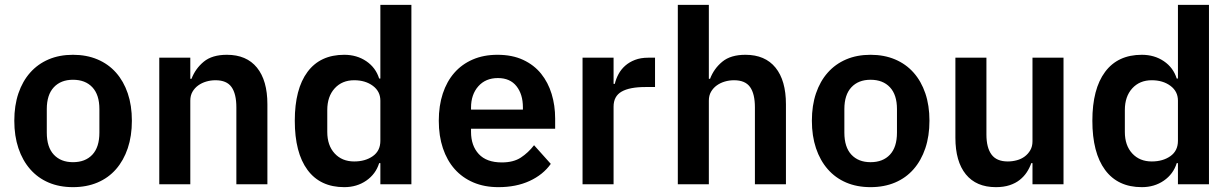

<svg xmlns="http://www.w3.org/2000/svg" viewBox="-20 -760 5081 792"><path d="M281 12Q225 12 180.5 -7Q136 -26 104.5 -62Q73 -98 56 -148.5Q39 -199 39 -262Q39 -325 56 -375Q73 -425 104.5 -460.5Q136 -496 180.5 -515Q225 -534 281 -534Q337 -534 382 -515Q427 -496 458.5 -460.5Q490 -425 507 -375Q524 -325 524 -262Q524 -199 507 -148.5Q490 -98 458.5 -62Q427 -26 382 -7Q337 12 281 12ZM281 -91Q332 -91 361 -122Q390 -153 390 -213V-310Q390 -369 361 -400Q332 -431 281 -431Q231 -431 202 -400Q173 -369 173 -310V-213Q173 -153 202 -122Q231 -91 281 -91Z M637 0V-522H765V-435H770Q786 -477 820.5 -505.5Q855 -534 916 -534Q997 -534 1040 -481Q1083 -428 1083 -330V0H955V-317Q955 -373 935 -401Q915 -429 869 -429Q849 -429 830.5 -423.5Q812 -418 797.5 -407.5Q783 -397 774 -381.5Q765 -366 765 -345V0Z M1549 -87H1544Q1530 -42 1491 -15Q1452 12 1400 12Q1301 12 1248.5 -59Q1196 -130 1196 -262Q1196 -393 1248.5 -463.5Q1301 -534 1400 -534Q1452 -534 1491 -507.5Q1530 -481 1544 -436H1549V-740H1677V0H1549ZM1441 -94Q1487 -94 1518 -116Q1549 -138 1549 -179V-345Q1549 -383 1518 -406Q1487 -429 1441 -429Q1391 -429 1360.5 -395.5Q1330 -362 1330 -306V-216Q1330 -160 1360.5 -127Q1391 -94 1441 -94Z M2036 12Q1978 12 1932.5 -7.5Q1887 -27 1855.5 -62.5Q1824 -98 1807 -148.5Q1790 -199 1790 -262Q1790 -324 1806.5 -374Q1823 -424 1854 -459.5Q1885 -495 1930 -514.5Q1975 -534 2032 -534Q2093 -534 2138 -513Q2183 -492 2212 -456Q2241 -420 2255.5 -372.5Q2270 -325 2270 -271V-229H1923V-216Q1923 -159 1955 -124.5Q1987 -90 2050 -90Q2098 -90 2128.5 -110Q2159 -130 2183 -161L2252 -84Q2220 -39 2164.5 -13.5Q2109 12 2036 12ZM2034 -438Q1983 -438 1953 -404Q1923 -370 1923 -316V-308H2137V-317Q2137 -371 2110.5 -404.5Q2084 -438 2034 -438Z M2383 0V-522H2511V-414H2516Q2521 -435 2531.5 -454.5Q2542 -474 2559 -489Q2576 -504 2599.5 -513Q2623 -522 2654 -522H2682V-401H2642Q2577 -401 2544 -382Q2511 -363 2511 -320V0Z M2776 -740H2904V-435H2909Q2925 -477 2959.5 -505.5Q2994 -534 3055 -534Q3136 -534 3179 -481Q3222 -428 3222 -330V0H3094V-317Q3094 -373 3074 -401Q3054 -429 3008 -429Q2988 -429 2969.5 -423.5Q2951 -418 2936.5 -407.5Q2922 -397 2913 -381.5Q2904 -366 2904 -345V0H2776Z M3571 12Q3515 12 3470.5 -7Q3426 -26 3394.5 -62Q3363 -98 3346 -148.5Q3329 -199 3329 -262Q3329 -325 3346 -375Q3363 -425 3394.5 -460.5Q3426 -496 3470.5 -515Q3515 -534 3571 -534Q3627 -534 3672 -515Q3717 -496 3748.5 -460.5Q3780 -425 3797 -375Q3814 -325 3814 -262Q3814 -199 3797 -148.5Q3780 -98 3748.5 -62Q3717 -26 3672 -7Q3627 12 3571 12ZM3571 -91Q3622 -91 3651 -122Q3680 -153 3680 -213V-310Q3680 -369 3651 -400Q3622 -431 3571 -431Q3521 -431 3492 -400Q3463 -369 3463 -310V-213Q3463 -153 3492 -122Q3521 -91 3571 -91Z M4239 -87H4234Q4227 -67 4215.5 -49.5Q4204 -32 4186.5 -18Q4169 -4 4144.5 4Q4120 12 4088 12Q4007 12 3964 -41Q3921 -94 3921 -192V-522H4049V-205Q4049 -151 4070 -122.5Q4091 -94 4137 -94Q4156 -94 4174.5 -99Q4193 -104 4207 -114.5Q4221 -125 4230 -140.5Q4239 -156 4239 -177V-522H4367V0H4239Z M4839 -87H4834Q4820 -42 4781 -15Q4742 12 4690 12Q4591 12 4538.5 -59Q4486 -130 4486 -262Q4486 -393 4538.5 -463.5Q4591 -534 4690 -534Q4742 -534 4781 -507.5Q4820 -481 4834 -436H4839V-740H4967V0H4839ZM4731 -94Q4777 -94 4808 -116Q4839 -138 4839 -179V-345Q4839 -383 4808 -406Q4777 -429 4731 -429Q4681 -429 4650.5 -395.5Q4620 -362 4620 -306V-216Q4620 -160 4650.5 -127Q4681 -94 4731 -94Z"/></svg>

Font: IBM Plex Sans Devanagari SemiBold
Style: Regular
Weight: 600
Designer: Mike Abbink, Paul van der Laan, Pieter van Rosmalen, Erin McLaughlin
Foundry: Bold Monday
Version: Version 1.1